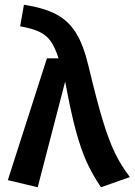

<svg xmlns="http://www.w3.org/2000/svg" viewBox="-20 -775 568 810"><path d="M353 -498Q388 -351 413.5 -267Q439 -183 465 -129.5Q491 -76 528 -28L406 15Q370 -38 345.5 -92Q321 -146 299.5 -225.5Q278 -305 255 -431L139 15L13 -15L178 -529H227Q213 -573 195.5 -599Q178 -625 147.5 -640Q117 -655 65 -664L81 -755Q165 -742 216.5 -715Q268 -688 300 -637Q332 -586 353 -498Z"/></svg>

Font: Fira Sans Medium
Style: Regular
Weight: 500
Designer: bBox Type GmbH & Carrois Corporate GbR & Edenspiekermann AG
Foundry: bBox Type GmbH & Carrois Corporate GbR & Edenspiekermann AG
Version: Version 4.301